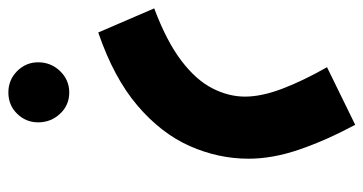

<svg xmlns="http://www.w3.org/2000/svg" viewBox="-266 -210 889 470"><g transform="rotate(90 179.0 25.5)"><path d="M23 230 -36 93Q44 63 91.5 27Q139 -9 159.5 -49Q180 -89 180 -129Q180 -170 160.5 -221Q141 -272 108 -330L249 -399Q287 -328 309.5 -262.5Q332 -197 332 -138Q332 -64 301 6Q270 76 202 134Q134 192 23 230ZM170 450Q139 450 117.5 428.5Q96 407 96 377Q96 346 117.5 323.5Q139 301 170 301Q201 301 222 323.5Q243 346 243 377Q243 407 222 428.5Q201 450 170 450Z"/></g></svg>

Font: Noto Sans Arabic SemCond ExtBd
Style: Regular
Weight: 800
Width: 4
Designer: Monotype Design Team, Nadine Chahine, Nizar Qandah and Khaled Hosny
Foundry: Monotype Imaging Inc.
Version: Version 2.012; ttfautohint (v1.8.4.7-5d5b)